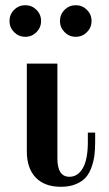

<svg xmlns="http://www.w3.org/2000/svg" viewBox="-20 -698 414 730"><path d="M198.2 -456.1V-95.2Q198.2 -25.9 244.1 -25.9Q275.9 -25.9 294.9 -58.8Q314 -91.8 314 -158.2V-193.8H341.8V-158.2Q341.8 -130.4 339.1 -108.2Q336.4 -85.9 328.1 -62.5Q319.8 -39.1 306.2 -23.4Q292.5 -7.8 268.3 2.2Q244.1 12.2 211.9 12.2Q148.9 12.2 115.5 -23.2Q82 -58.6 82 -122.1V-456.1ZM225.6 -575.7Q208 -593.3 208 -618.2Q208 -643.1 225.6 -660.6Q243.2 -678.2 268.1 -678.2Q293 -678.2 310.5 -660.6Q328.1 -643.1 328.1 -618.2Q328.1 -593.3 310.5 -575.7Q293 -558.1 268.1 -558.1Q243.2 -558.1 225.6 -575.7ZM33.7 -575.7Q16.1 -593.3 16.1 -618.2Q16.1 -643.1 33.7 -660.6Q51.3 -678.2 76.2 -678.2Q101.1 -678.2 118.7 -660.6Q136.2 -643.1 136.2 -618.2Q136.2 -593.3 118.7 -575.7Q101.1 -558.1 76.2 -558.1Q51.3 -558.1 33.7 -575.7Z"/></svg>

Font: Flanker Steampunk
Style: Bold
Weight: 700
Designer: Alexey Kryukov, Leonardo Di Lena
Foundry: Alexey Kryukov, Leonardo Di Lena
Version: 1.210